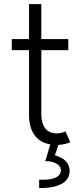

<svg xmlns="http://www.w3.org/2000/svg" viewBox="-20 -707 403 946"><path d="M38.1 -514.6H123V-686.5H183.6V-514.6H316.4V-460H183.6V-144.5Q183.6 -99.6 203.1 -74.7Q222.7 -49.8 258.8 -49.8Q281.7 -49.8 302.7 -59.6L326.2 -5.9Q298.8 5.4 267.6 6.8L250.5 58.6Q285.2 66.9 304.2 86.9Q323.2 106.9 323.2 134.8Q323.2 176.3 284.7 198.2Q246.1 220.2 172.9 219.7V178.7H189.5Q278.8 178.7 280.3 130.9Q279.3 111.8 258.1 99.1Q236.8 86.4 203.1 86.9L228 4.4Q175.8 -4.4 149.2 -42.7Q122.6 -81.1 123 -141.6V-460H38.1Z"/></svg>

Font: Reddit Sans Fudge Light
Style: Regular
Weight: 300
Designer: Stephen Hutchings
Foundry: Reddit
Version: Version 1.013